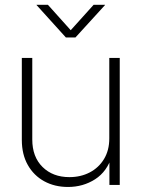

<svg xmlns="http://www.w3.org/2000/svg" viewBox="-20 -761 582 790"><path d="M259.8 8.3Q205.1 8.3 162.1 -15.1Q119.1 -38.6 94.5 -82Q69.8 -125.5 69.8 -185.1V-522.5H112.8V-187Q112.8 -115.7 155 -74Q197.3 -32.2 265.6 -32.2Q312 -32.2 349.1 -51.5Q386.2 -70.8 408 -106.7Q429.7 -142.6 429.7 -191.4V-522.5H472.7V0H430.2V-120.1H440.9Q420.9 -55.2 371.3 -23.4Q321.8 8.3 259.8 8.3ZM177.2 -741.2 271 -636.7 365.2 -741.2H412.1V-740.2L290.5 -606.9H251L130.4 -740.2V-741.2Z"/></svg>

Font: Inter 28pt ExtraLight
Style: Regular
Weight: 250
Designer: Rasmus Andersson
Foundry: rsms
Version: Version 4.001;git-66647c0bb